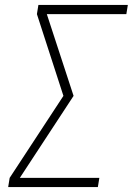

<svg xmlns="http://www.w3.org/2000/svg" viewBox="-20 -755 540 775"><path d="M13 0 19 -37 236 -368 129 -698 135 -735H496L490 -698H169L277 -368L60 -37H381L375 0Z"/></svg>

Font: Iosevka SS04 XLt Obl
Style: Regular
Weight: 200
Italic angle: -9°
Monospace: yes
Designer: Belleve Invis
Foundry: Belleve Invis
Version: Version 19.0.0; ttfautohint (v1.8.4)